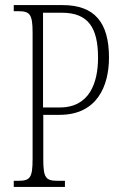

<svg xmlns="http://www.w3.org/2000/svg" viewBox="-20 -734 484 754"><path d="M34 0H235V-24H207C160 -24 150 -35 150 -108V-283H214C361 -283 408 -396 408 -508C408 -645 352 -714 226 -714H34V-690H51C97 -690 108 -679 108 -606V-110C108 -35 98 -24 51 -24H34ZM215 -312H149V-684H223C326 -684 365 -626 365 -507C365 -410 332 -312 215 -312Z"/></svg>

Font: Noto Serif Armenian ExtraCondensed ExtraLight
Style: Regular
Weight: 200
Width: 2
Designer: Monotype Design Team
Foundry: Monotype Imaging Inc.
Version: Version 2.008